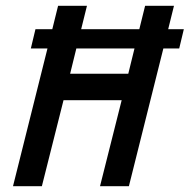

<svg xmlns="http://www.w3.org/2000/svg" viewBox="-20 -645 657 665"><path d="M25 0 144.4 -477.1H86.8L102.8 -543.8H161.1L181.2 -625H281.2L261.1 -543.8H462.5L482.6 -625H582.6L562.5 -543.8H616.7L600.7 -477.1H545.8L426.4 0H326.4L401.4 -297.9H200L125 0ZM222.9 -389.6H424.3L445.8 -477.1H244.4Z"/></svg>

Font: Afacad Medium
Style: Italic
Weight: 500
Italic angle: -14°
Designer: Kristian Moeller
Foundry: Dicotype
Version: Version 1.000; ttfautohint (v1.8.4.7-5d5b)